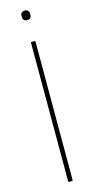

<svg xmlns="http://www.w3.org/2000/svg" viewBox="-125 -834 430 868"><g transform="rotate(-15 90.0 -400.0)"><path d="M83 0Q80 0 80 -4V-651Q80 -655 83 -655H97Q101 -655 101 -651V-4Q101 0 97 0ZM90 -755Q81 -755 75.5 -760Q70 -765 70 -774V-781Q70 -790 75.5 -795Q81 -800 90 -800Q99 -800 104.5 -795Q110 -790 110 -781V-774Q110 -765 104.5 -760Q99 -755 90 -755Z"/></g></svg>

Font: Sofia Sans Condensed Thin
Style: Regular
Weight: 250
Version: Version 4.100